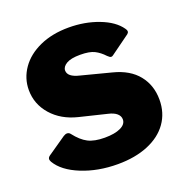

<svg xmlns="http://www.w3.org/2000/svg" viewBox="-135 -875 971 1007"><g transform="rotate(-20 350.5 -371.0)"><path d="M363 -597Q311 -597 286 -582Q261 -567 261 -546Q261 -510 325 -495L491 -452Q582 -429 628 -371.5Q674 -314 674 -234Q674 -160 635 -105Q596 -50 523.5 -20Q451 10 354 10Q244 10 153.5 -26.5Q63 -63 28 -122Q23 -132 23 -137Q23 -147 34 -155L137 -226Q148 -233 157 -233Q168 -233 175 -224Q209 -180 244 -162Q279 -144 337 -144Q393 -144 425.5 -159.5Q458 -175 458 -202Q458 -221 442 -235Q426 -249 395 -256L243 -293Q153 -315 100 -375.5Q47 -436 47 -515Q47 -580 85 -634.5Q123 -689 193 -720.5Q263 -752 355 -752Q445 -752 522 -722.5Q599 -693 633 -644Q640 -635 640 -627Q640 -620 633 -614L524 -535Q519 -531 513 -531Q506 -531 494 -543Q470 -569 442.5 -583Q415 -597 363 -597Z"/></g></svg>

Font: Libre Franklin Black
Style: Regular
Weight: 900
Designer: Pablo Impallari, Rodrigo Fuenzalida
Foundry: Impallari Type
Version: Version 1.002; ttfautohint (v1.5)